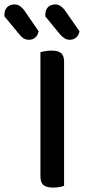

<svg xmlns="http://www.w3.org/2000/svg" viewBox="-100 -843 394 869"><path d="M190 -2Q183 1 169.5 3.5Q156 6 141 6Q110 6 96.5 -5.5Q83 -17 83 -44V-607Q91 -609 104.5 -611.5Q118 -614 133 -614Q162 -614 176 -603Q190 -592 190 -564ZM-80 -769V-774Q-80 -799 -67 -811Q-54 -823 -35 -823Q-20 -823 -9 -815Q2 -807 10 -796L75 -701Q70 -681 58.5 -672Q47 -663 31 -663Q17 -663 6.5 -669.5Q-4 -676 -12 -687ZM105 -769V-774Q105 -799 117.5 -811Q130 -823 150 -823Q164 -823 175 -815Q186 -807 194 -796L260 -701Q255 -681 243.5 -672Q232 -663 216 -663Q202 -663 191.5 -670Q181 -677 172 -687Z"/></svg>

Font: Baloo Paaji 2 Medium
Style: Regular
Weight: 500
Designer: Shuchita Grover, Noopur Datye and Ek Type
Foundry: Ek Type
Version: Version 1.640;hotconv 1.0.111;makeotfexe 2.5.65597; ttfautoh